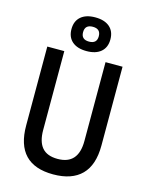

<svg xmlns="http://www.w3.org/2000/svg" viewBox="-136 -1012 858 1107"><g transform="rotate(15 293.0 -459.0)"><path d="M291 9.8Q68.4 9.8 68.4 -222.7V-693.4H169.9V-222.7Q169.9 -153.3 199.7 -118.2Q229.5 -83 293 -83Q416 -83 416 -222.7V-693.4H517.6V-222.7Q517.6 -106.4 460 -48.3Q402.3 9.8 291 9.8ZM293 -726.6Q237.8 -726.6 207.3 -752.9Q176.8 -779.3 176.8 -827.1Q176.8 -875 207.3 -901.4Q237.8 -927.7 293 -927.7Q348.1 -927.7 378.7 -901.4Q409.2 -875 409.2 -827.1Q409.2 -779.3 378.7 -752.9Q348.1 -726.6 293 -726.6ZM293 -783.2Q339.8 -783.2 339.8 -827.1Q339.8 -871.6 293 -871.6Q246.1 -871.6 246.1 -827.1Q246.1 -783.2 293 -783.2Z"/></g></svg>

Font: CaskaydiaCove NFP
Style: Regular
Weight: 400
Designer: Aaron Bell
Foundry: Saja Typeworks
Version: Version 2111.001; VTT 6.35;Nerd Fonts 3.1.1